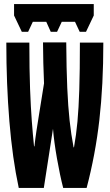

<svg xmlns="http://www.w3.org/2000/svg" viewBox="-20 -922 540 942"><path d="M72 0H195L240 -290Q245 -227 259.5 -144.5Q274 -62 290 0H405Q448 -163 467.5 -333.5Q487 -504 487 -713H372Q372 -574 369 -482Q366 -390 360 -325Q354 -260 343 -199H341Q329 -262 321.5 -330.5Q314 -399 310 -490.5Q306 -582 305 -714H191Q191 -665 192.5 -614Q194 -563 196 -513L171 -357Q165 -320 159 -281Q153 -242 149 -204H147Q141 -262 136 -328.5Q131 -395 127.5 -486.5Q124 -578 124 -713H11Q11 -510 26 -327Q41 -144 72 0ZM87 -766 49 -846V-902H440V-846L402 -766H371L348 -815H283L260 -766H229L207 -815H141L118 -766Z"/></svg>

Font: Noto Sans Mono Condensed Extra
Style: Regular
Weight: 800
Width: 3
Designer: Monotype Design Team
Foundry: Monotype Imaging Inc.
Version: Version 1.900